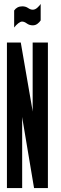

<svg xmlns="http://www.w3.org/2000/svg" viewBox="-20 -950 307 970"><path d="M15 0H92V-349L91.5 -357H92L93.5 -348.5L152 0H222V-735H145V-395.5L145.5 -388H145L144.5 -391L85 -735H15ZM51.5 -811Q61.5 -824 72.5 -832.5Q83.5 -841 91.5 -841Q102.5 -841 115.5 -831.5Q128.5 -822 145.5 -822Q159 -822 169.2 -829.8Q179.5 -837.5 185.5 -847V-930Q181 -922.5 169.5 -911.8Q158 -901 145.5 -901Q134 -901 121.8 -909.5Q109.5 -918 92.5 -918Q66 -918 51.5 -897Z"/></svg>

Font: League Gothic Condensed
Style: Regular
Weight: 400
Width: 3
Designer: The League of Moveable Type
Version: Version 1.600; ttfautohint (v1.8.3)